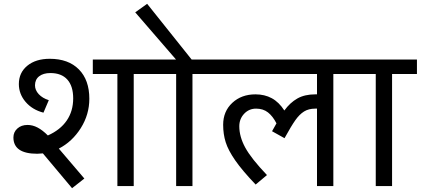

<svg xmlns="http://www.w3.org/2000/svg" viewBox="-20 -968 2189 999"><path d="M286.1 -194.8 418.9 -39.1 355 11.2 203.1 -169.9Q183.1 -168 173.8 -168Q49.8 -168 49.8 -252.9Q49.8 -280.8 70.3 -299.3Q90.8 -317.9 123 -317.9Q149.9 -317.9 175.5 -304.4Q201.2 -291 229 -263.2Q293.9 -292 327.4 -341.1Q360.8 -390.1 360.8 -456.1Q360.8 -520 330.3 -554Q299.8 -587.9 242.2 -587.9Q205.1 -587.9 183.6 -571Q162.1 -554.2 162.1 -523.9Q162.1 -499 181.6 -478Q201.2 -457 233.9 -446.8L206.1 -381.8Q147.9 -397 113 -438Q78.1 -479 78.1 -530.8Q78.1 -589.8 122.1 -626Q166 -662.1 238.8 -662.1Q335.9 -662.1 390.4 -606.9Q444.8 -551.8 444.8 -454.1Q444.8 -372.1 400.4 -301.5Q356 -231 286.1 -194.8ZM675.8 -583V0H590.8V-583H462.9V-658.2H805.2V-583Z M981.4 -583V0H896.5V-583H768.6V-658.2H1110.8V-583ZM745.6 -948.2 985.4 -647.9H904.8L683.6 -903.8Z M1714.4 -583V0H1629.4V-402.8H1620.1Q1585.9 -402.8 1562 -387.9Q1538.1 -373 1516.6 -342.5Q1495.1 -312 1460.4 -249L1395.5 -285.2L1418.5 -326.2Q1399.4 -363.3 1374.3 -383.1Q1349.1 -402.8 1312.5 -402.8Q1275.4 -402.8 1250.2 -376Q1225.1 -349.1 1225.1 -311Q1225.1 -256.8 1256.1 -200Q1287.1 -143.1 1369.1 -57.1L1310.1 -7.8Q1240.2 -81.1 1203.9 -133.5Q1167.5 -186 1154.3 -228Q1141.1 -270 1141.1 -318.8Q1141.1 -388.7 1188.7 -432.9Q1236.3 -477.1 1309.1 -477.1Q1356.9 -477.1 1394 -457Q1431.2 -437 1459.5 -393.1Q1489.3 -434.1 1527.3 -455.6Q1565.4 -477.1 1620.1 -477.1H1629.4V-583H1082.5V-658.2H1843.3V-583Z M2020 -583V0H1935.1V-583H1807.1V-658.2H2149.4V-583Z"/></svg>

Font: Sarala
Style: Regular
Weight: 400
Designer: Andres Torresi
Foundry: Huerta Tipografica
Version: Version 1.004;PS 001.003;hotconv 1.0.70;makeotf.lib2.5.58329